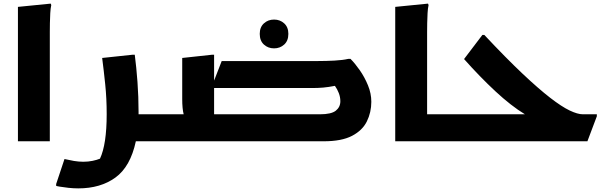

<svg xmlns="http://www.w3.org/2000/svg" viewBox="-20 -780 3323 1060"><path d="M79 -742 260 -760 263 -752Q259 -734 257.5 -707Q256 -680 255.5 -652Q255 -624 255 -604V0H79Z M336 98Q362 104 388 108.5Q414 113 440 113Q467 113 491 108Q515 103 532 96Q569 17 569 -150Q569 -236 561 -313.5Q553 -391 544 -460L713 -478H724Q733 -409 739 -327.5Q745 -246 745 -162Q745 -155 745 -149H881V-20L861 0H730Q700 140 617.5 200Q535 260 412 260Q386 260 358 257Q330 254 310 250.5Q290 247 290 246V236Z M881 -149H994Q990 -164 988 -185.5Q986 -207 986 -233V-460L1152 -478H1162V-335L1204 -443H1734Q1781 -443 1827 -445.5Q1873 -448 1903 -455H1915Q1940 -430 1966.5 -392Q1993 -354 2011.5 -309Q2030 -264 2030 -218Q2030 -160 2005.5 -110Q1981 -60 1923.5 -30Q1866 0 1767 0H861V-129ZM1703 -294H1162V-149H1746Q1809 -149 1834 -169Q1859 -189 1859 -221Q1859 -244 1850.5 -266Q1842 -288 1829 -306Q1793 -299 1764.5 -296.5Q1736 -294 1703 -294ZM1493 -513Q1460 -513 1437 -534Q1414 -555 1414 -593Q1414 -630 1437 -651Q1460 -672 1493 -672Q1526 -672 1549 -651Q1572 -630 1572 -593Q1572 -555 1549 -534Q1526 -513 1493 -513Z M2162 -742 2343 -760 2346 -752Q2342 -734 2340.5 -707Q2339 -680 2338.5 -652Q2338 -624 2338 -604V-149H2468V-20L2448 0H2162Z M2448 0V-129L2468 -149H2878Q2801 -196 2715 -276Q2629 -356 2542 -454L2643 -587H2654Q2774 -459 2863.5 -374.5Q2953 -290 3017 -240.5Q3081 -191 3125 -170Q3169 -149 3198 -149H3275V-138L3223 0Z"/></svg>

Font: Kufam
Style: Bold Italic
Weight: 700
Italic angle: -11°
Designer: Artur Schmal
Foundry: Original Type
Version: Version 1.301; ttfautohint (v1.8.3)